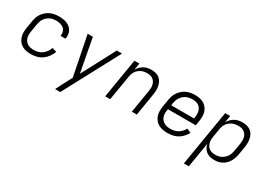

<svg xmlns="http://www.w3.org/2000/svg" viewBox="-12 -1256 3024 2198"><g transform="rotate(30 1500.0 -156.5)"><path d="M256 8Q225 8 195 2.5Q165 -3 139.5 -17.5Q114 -32 96 -55Q78 -78 69 -106Q60 -134 59.5 -165.5Q59 -197 64 -228L81 -328Q85 -355 94.5 -382Q104 -409 121 -433Q138 -457 161.5 -476.5Q185 -496 211.5 -507.5Q238 -519 266 -523.5Q294 -528 321 -528Q347 -528 373.5 -524.5Q400 -521 423.5 -512Q447 -503 466.5 -487.5Q486 -472 498 -450Q510 -428 513.5 -402.5Q517 -377 513 -350L512 -344H447V-348Q452 -376 443.5 -401Q435 -426 415.5 -442Q396 -458 370 -464Q344 -470 317 -470Q297 -470 276 -466.5Q255 -463 236 -453.5Q217 -444 200.5 -429Q184 -414 172.5 -396Q161 -378 155 -358Q149 -338 145 -318L129 -218Q125 -196 125 -174Q125 -152 130.5 -132Q136 -112 149 -95.5Q162 -79 179.5 -68.5Q197 -58 218 -54Q239 -50 262 -50Q289 -50 317 -57.5Q345 -65 369 -83Q393 -101 410.5 -126Q428 -151 436 -178L495 -161Q483 -124 459 -91Q435 -58 402.5 -35Q370 -12 331.5 -2Q293 8 256 8Z M697 215Q713 182 730 149Q747 116 764 83L807 2L765 -210L703 -520H772L855 -79L1088 -520H1157L765 215Z M1235 0 1321 -520H1387L1372 -431Q1385 -454 1404 -473Q1423 -492 1446 -505Q1469 -518 1494.5 -523Q1520 -528 1544 -528Q1573 -528 1601 -521Q1629 -514 1649.5 -497.5Q1670 -481 1683 -457Q1696 -433 1701.5 -406Q1707 -379 1706.5 -350Q1706 -321 1701 -292L1653 0H1587L1637 -302Q1640 -322 1641 -343Q1642 -364 1637.5 -383.5Q1633 -403 1623 -420Q1613 -437 1597.5 -448.5Q1582 -460 1562.5 -465Q1543 -470 1522 -470Q1502 -470 1482 -466.5Q1462 -463 1444 -454.5Q1426 -446 1409.5 -432Q1393 -418 1381.5 -400.5Q1370 -383 1364 -364Q1358 -345 1355 -325L1301 0Z M2061 8Q2030 8 1999.5 2.5Q1969 -3 1943 -17Q1917 -31 1898 -54Q1879 -77 1869.5 -105Q1860 -133 1859.5 -164.5Q1859 -196 1864 -228L1881 -328Q1885 -355 1894.5 -382Q1904 -409 1921.5 -433.5Q1939 -458 1962 -477Q1985 -496 2011.5 -507.5Q2038 -519 2066 -523.5Q2094 -528 2121 -528Q2152 -528 2182 -522Q2212 -516 2236.5 -501.5Q2261 -487 2279 -464Q2297 -441 2305.5 -413Q2314 -385 2314 -354Q2314 -323 2309 -292L2299 -231H1931L1929 -218Q1925 -196 1925 -174Q1925 -152 1931.5 -131.5Q1938 -111 1951.5 -95Q1965 -79 1983 -68.5Q2001 -58 2022.5 -54Q2044 -50 2067 -50Q2091 -50 2116 -55.5Q2141 -61 2163.5 -74Q2186 -87 2204.5 -107Q2223 -127 2235 -150L2290 -126Q2273 -95 2249 -68Q2225 -41 2194 -23.5Q2163 -6 2128.5 1Q2094 8 2061 8ZM2243 -289 2245 -302Q2248 -323 2248.5 -344.5Q2249 -366 2244 -385.5Q2239 -405 2228 -422Q2217 -439 2200.5 -450Q2184 -461 2163.5 -465.5Q2143 -470 2122 -470Q2101 -470 2080 -466.5Q2059 -463 2039.5 -454Q2020 -445 2003 -430Q1986 -415 1974 -397Q1962 -379 1955.5 -359Q1949 -339 1945 -318L1941 -289Z M2399 215 2521 -520H2587L2572 -430Q2586 -453 2605 -472.5Q2624 -492 2648 -505Q2672 -518 2697.5 -523Q2723 -528 2748 -528Q2778 -528 2805.5 -521Q2833 -514 2855 -498Q2877 -482 2890.5 -458Q2904 -434 2909.5 -406.5Q2915 -379 2914.5 -350Q2914 -321 2909 -292L2892 -192Q2888 -167 2880 -141.5Q2872 -116 2858.5 -92.5Q2845 -69 2825.5 -49Q2806 -29 2781.5 -16Q2757 -3 2731 2.5Q2705 8 2680 8Q2650 8 2623 1Q2596 -6 2574 -22Q2552 -38 2538.5 -62Q2525 -86 2519 -113L2465 215ZM2656 -50Q2676 -50 2696.5 -53.5Q2717 -57 2736.5 -66.5Q2756 -76 2772.5 -91Q2789 -106 2800.5 -124Q2812 -142 2818.5 -161.5Q2825 -181 2828 -202L2845 -302Q2848 -323 2848.5 -344Q2849 -365 2845 -384.5Q2841 -404 2830 -421Q2819 -438 2803 -449.5Q2787 -461 2767 -465.5Q2747 -470 2726 -470Q2706 -470 2685.5 -466.5Q2665 -463 2646.5 -454.5Q2628 -446 2611 -432Q2594 -418 2582.5 -401Q2571 -384 2564.5 -364.5Q2558 -345 2555 -325L2538 -225Q2534 -204 2533 -182Q2532 -160 2537 -140Q2542 -120 2552 -102Q2562 -84 2578 -72Q2594 -60 2614.5 -55Q2635 -50 2656 -50Z"/></g></svg>

Font: Iosevka Aile Light
Style: Italic
Weight: 300
Italic angle: -9°
Designer: Belleve Invis
Foundry: Belleve Invis
Version: Version 31.1.0; ttfautohint (v1.8.4)